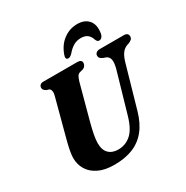

<svg xmlns="http://www.w3.org/2000/svg" viewBox="-205 -1089 1233 1272"><g transform="rotate(-30 411.5 -452.5)"><path d="M545.9 -225.4 634.7 -532.5Q645.8 -574.6 640.9 -599Q635.9 -623.4 611 -632.7L597.2 -637Q580.4 -644.7 574.1 -652Q567.8 -659.3 568.2 -670.5Q568.2 -683 578.1 -691.5Q587.9 -700 607 -700H790.1Q806.7 -700 814.7 -692.6Q822.7 -685.1 822.7 -673.3Q822.7 -658.8 814.2 -650.9Q805.8 -642.9 789.8 -636.4L775.1 -631.8Q749.5 -621.5 733.4 -597.8Q717.3 -574.1 704.8 -527.6L616.8 -219.8Q593.3 -137.6 551.4 -86.3Q509.6 -35 449.2 -11Q388.8 13 308.6 13Q235.4 13 187.3 -10.7Q139.1 -34.4 115.5 -74.3Q91.8 -114.2 92.2 -163.3Q92.6 -183.8 97.3 -210.5Q101.9 -237.2 108.7 -264.6Q115.4 -292.1 121.7 -314.8L192.2 -579.8Q198.1 -599.4 195.3 -615.3Q192.4 -631.1 182 -635.9L162.8 -641.6Q150.6 -649.5 145.6 -655.7Q140.5 -661.8 140.9 -673.1Q141.3 -684.3 149.7 -692.2Q158.1 -700 172.8 -700H433.5Q466.8 -700 466.8 -675Q466.4 -664.2 459.5 -653.9Q452.6 -643.6 438.6 -638.7L416.5 -633.4Q401.6 -628.6 394.5 -615.9Q387.4 -603.2 379.9 -578L309 -315.4Q294.8 -261.7 288.5 -226.9Q282.3 -192.1 281.9 -167.2Q281.5 -114.5 308.1 -88.1Q334.7 -61.8 381.4 -61.8Q435.7 -61.8 477.9 -98.3Q520.1 -134.9 545.9 -225.4ZM533.1 -826.1Q501 -826.1 475.8 -811.4Q450.6 -796.7 426.2 -767.6Q417.4 -759.1 410.1 -754.8Q402.9 -750.5 395.6 -750.5Q383.9 -750.5 380.4 -759.3Q376.9 -768.1 382.3 -782.6Q404.1 -847.2 451.8 -882.8Q499.5 -918.5 558.2 -918.5Q616.1 -918.5 645.3 -882.8Q674.5 -847.2 663.1 -782.6Q660.1 -768.1 651.5 -759.3Q643 -750.5 630.9 -750.5Q623.7 -750.5 619 -754.8Q614.3 -759.1 610.2 -767.6Q600.5 -797.9 582.3 -812Q564.1 -826.1 533.1 -826.1Z"/></g></svg>

Font: Fraunces
Style: Italic
Weight: 900
Italic angle: -16°
Version: Version 1.000;[0bf87f6ff]